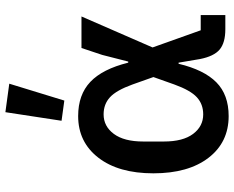

<svg xmlns="http://www.w3.org/2000/svg" viewBox="-96 -738 847 694"><g transform="rotate(-90 327.0 -391.5)"><path d="M619 -89V0H568Q519 0 494.5 -20.5Q470 -41 460 -92L447 -169H443Q421 -77 376 -32.5Q331 12 254 12Q159 12 103 -61Q47 -134 47 -260Q47 -386 103.5 -459Q160 -532 254 -532Q331 -532 377.5 -488Q424 -444 447 -351H451L475 -445L500 -520H614L502 -263L564 -89ZM260 -80Q297 -80 322 -103Q347 -126 368 -184L395 -260L368 -336Q347 -394 322 -417Q297 -440 260 -440Q217 -440 189.5 -403Q162 -366 162 -297V-222Q162 -153 189.5 -116.5Q217 -80 260 -80ZM371 -781 310 -582 237 -592 268 -795Z"/></g></svg>

Font: IBM Plex Sans Medm
Style: Regular
Weight: 500
Designer: Mike Abbink, Paul van der Laan, Pieter van Rosmalen
Foundry: Bold Monday
Version: Version 3.005